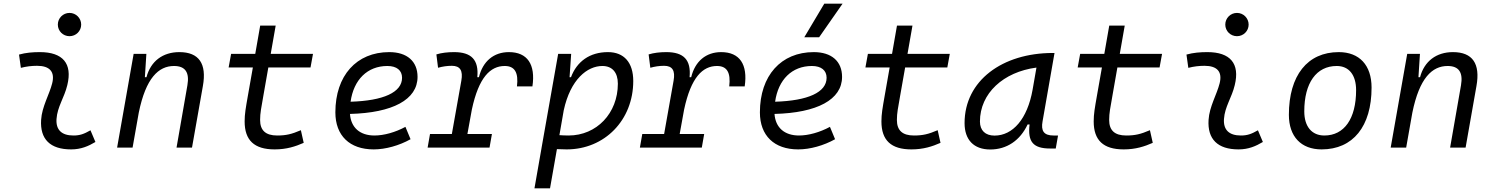

<svg xmlns="http://www.w3.org/2000/svg" viewBox="-20 -815 8243 1060"><path d="M479.5 -95.7C442.9 -74.7 420.4 -66.9 385.3 -66.9C320.3 -66.9 288.1 -98.1 292 -157.7C296.4 -225.6 335 -275.4 351.6 -345.2C380.9 -464.4 326.7 -527.3 200.2 -527.3C161.6 -527.3 123 -524.4 85 -513.7L95.2 -440.4C125 -448.2 154.8 -451.7 184.6 -451.7C254.9 -451.7 284.2 -418.5 268.1 -355C252.9 -293.9 211.4 -226.1 207 -153.3C200.2 -46.4 257.3 9.8 372.6 9.8C427.7 9.8 468.3 -8.3 506.8 -31.2ZM363.8 -615.2C399.4 -615.2 428.2 -643.6 428.2 -679.2C428.2 -714.8 399.4 -743.7 363.8 -743.7C328.1 -743.7 299.3 -714.8 299.3 -679.2C299.3 -643.6 328.1 -615.2 363.8 -615.2Z M626.5 0H711.9L746.1 -192.9C785.2 -384.8 855.5 -450.7 940.9 -450.7C1003.4 -450.7 1026.9 -414.6 1014.6 -344.2L954.6 0H1040L1100.1 -340.3C1122.1 -463.4 1078.6 -527.3 970.2 -527.3C878.4 -527.3 812 -477.1 788.6 -388.7H779.8L788.1 -517.6H717.8Z M1496.1 9.8C1562 9.8 1611.3 -6.3 1656.7 -26.4L1641.1 -96.2C1589.8 -74.2 1559.1 -66.9 1510.3 -66.9C1446.3 -66.9 1416 -95.2 1416 -152.8C1416 -191.4 1422.4 -219.7 1434.1 -287.1L1461.4 -442.4H1694.3L1708 -517.6H1474.6L1502 -673.8H1416.5L1389.2 -517.6H1255.9L1242.2 -442.4H1376L1348.6 -287.1C1336.4 -217.3 1330.6 -186 1330.6 -144.5C1330.6 -40.5 1383.8 9.8 1496.1 9.8Z M2047.4 -66.9C1966.8 -66.9 1917.5 -110.8 1912.1 -186C2147 -191.9 2285.2 -264.6 2285.2 -390.6C2285.2 -476.6 2227.1 -527.3 2128.9 -527.3C1948.2 -527.3 1831.5 -397.5 1831.5 -194.8C1831.5 -66.4 1910.2 9.8 2043 9.8C2108.4 9.8 2183.6 -11.2 2246.6 -46.4L2218.3 -114.7C2162.6 -84.5 2099.6 -66.9 2047.4 -66.9ZM1915.5 -253.4C1932.6 -375.5 2008.8 -450.7 2118.7 -450.7C2170.4 -450.7 2199.7 -426.3 2199.7 -385.7C2199.7 -305.2 2096.7 -258.8 1915.5 -253.4Z M2340.8 0H2682.6L2695.8 -75.2H2560.5L2585 -210C2623 -388.7 2687.5 -450.7 2766.6 -450.7C2822.3 -450.7 2843.3 -413.6 2834 -337.9H2919.4C2937.5 -459.5 2891.6 -527.3 2789.6 -527.3C2706.1 -527.3 2645.5 -477.1 2624 -388.7H2615.2C2624 -484.4 2583 -527.3 2486.8 -527.3C2450.7 -527.3 2418 -523.4 2389.2 -514.6L2398.4 -440.9C2422.9 -447.8 2448.2 -451.7 2474.6 -451.7C2520 -451.7 2537.1 -425.8 2526.9 -369.1L2474.6 -75.2H2354Z M3016.6 224.6 3054.7 8.3C3072.8 9.3 3090.3 9.8 3108.4 9.8C3318.4 9.8 3476.1 -152.3 3476.1 -367.7C3476.1 -469.7 3425.3 -527.3 3336.4 -527.3C3235.4 -527.3 3164.6 -475.1 3132.3 -388.7H3124.5L3133.3 -517.6H3061.5L2970.2 -1V-0.5C2970.2 -0.5 2970.2 -0.5 2970.2 -0.5L2930.7 224.6ZM3068.4 -68.8 3092.3 -206.1C3129.4 -377 3222.2 -450.7 3305.7 -450.7C3359.9 -450.7 3391.1 -415 3391.1 -353C3391.1 -189.9 3273.9 -66.9 3119.1 -66.9C3100.6 -66.9 3083.5 -67.9 3068.4 -68.8Z M3512.7 0H3854.5L3867.7 -75.2H3732.4L3756.8 -210C3794.9 -388.7 3859.4 -450.7 3938.5 -450.7C3994.1 -450.7 4015.1 -413.6 4005.9 -337.9H4091.3C4109.4 -459.5 4063.5 -527.3 3961.4 -527.3C3877.9 -527.3 3817.4 -477.1 3795.9 -388.7H3787.1C3795.9 -484.4 3754.9 -527.3 3658.7 -527.3C3622.6 -527.3 3589.8 -523.4 3561 -514.6L3570.3 -440.9C3594.7 -447.8 3620.1 -451.7 3646.5 -451.7C3691.9 -451.7 3709 -425.8 3698.7 -369.1L3646.5 -75.2H3525.9Z M4391.1 -66.9C4310.5 -66.9 4261.2 -110.8 4255.9 -186C4490.7 -191.9 4628.9 -264.6 4628.9 -390.6C4628.9 -476.6 4570.8 -527.3 4472.7 -527.3C4292 -527.3 4175.3 -397.5 4175.3 -194.8C4175.3 -66.4 4253.9 9.8 4386.7 9.8C4452.1 9.8 4527.3 -11.2 4590.3 -46.4L4562 -114.7C4506.3 -84.5 4443.4 -66.9 4391.1 -66.9ZM4259.3 -253.4C4276.4 -375.5 4352.5 -450.7 4462.4 -450.7C4514.2 -450.7 4543.5 -426.3 4543.5 -385.7C4543.5 -305.2 4440.4 -258.8 4259.3 -253.4ZM4420.4 -609.4H4502.4L4631.8 -794.9H4530.8Z M5011.7 9.8C5077.6 9.8 5127 -6.3 5172.4 -26.4L5156.7 -96.2C5105.5 -74.2 5074.7 -66.9 5025.9 -66.9C4961.9 -66.9 4931.6 -95.2 4931.6 -152.8C4931.6 -191.4 4938 -219.7 4949.7 -287.1L4977.1 -442.4H5210L5223.6 -517.6H4990.2L5017.6 -673.8H4932.1L4904.8 -517.6H4771.5L4757.8 -442.4H4891.6L4864.3 -287.1C4852.1 -217.3 4846.2 -186 4846.2 -144.5C4846.2 -40.5 4899.4 9.8 5011.7 9.8Z M5446.8 10.3C5538.6 10.3 5611.8 -39.6 5653.3 -127.9H5664.1C5652.8 -32.2 5683.6 4.9 5777.8 4.9H5808.6L5821.3 -66.9H5796.4C5742.7 -66.9 5726.1 -92.3 5735.8 -145L5801.8 -522.5H5792.5C5514.2 -522.5 5305.2 -370.1 5305.2 -135.3C5305.2 -43 5356.4 10.3 5446.8 10.3ZM5470.7 -66.4C5419.9 -66.4 5390.1 -94.7 5390.1 -144C5390.1 -299.8 5519.5 -418 5702.1 -441.9L5680.7 -319.3C5651.9 -157.7 5571.3 -66.4 5470.7 -66.4Z M6183.6 9.8C6249.5 9.8 6298.8 -6.3 6344.2 -26.4L6328.6 -96.2C6277.3 -74.2 6246.6 -66.9 6197.8 -66.9C6133.8 -66.9 6103.5 -95.2 6103.5 -152.8C6103.5 -191.4 6109.9 -219.7 6121.6 -287.1L6148.9 -442.4H6381.8L6395.5 -517.6H6162.1L6189.5 -673.8H6104L6076.7 -517.6H5943.4L5929.7 -442.4H6063.5L6036.1 -287.1C6023.9 -217.3 6018.1 -186 6018.1 -144.5C6018.1 -40.5 6071.3 9.8 6183.6 9.8Z M6924.8 -95.7C6888.2 -74.7 6865.7 -66.9 6830.6 -66.9C6765.6 -66.9 6733.4 -98.1 6737.3 -157.7C6741.7 -225.6 6780.3 -275.4 6796.9 -345.2C6826.2 -464.4 6772 -527.3 6645.5 -527.3C6606.9 -527.3 6568.4 -524.4 6530.3 -513.7L6540.5 -440.4C6570.3 -448.2 6600.1 -451.7 6629.9 -451.7C6700.2 -451.7 6729.5 -418.5 6713.4 -355C6698.2 -293.9 6656.7 -226.1 6652.3 -153.3C6645.5 -46.4 6702.6 9.8 6817.9 9.8C6873 9.8 6913.6 -8.3 6952.1 -31.2ZM6809.1 -615.2C6844.7 -615.2 6873.5 -643.6 6873.5 -679.2C6873.5 -714.8 6844.7 -743.7 6809.1 -743.7C6773.4 -743.7 6744.6 -714.8 6744.6 -679.2C6744.6 -643.6 6773.4 -615.2 6809.1 -615.2Z M7276.4 9.8C7449.7 9.8 7552.2 -117.2 7552.2 -331.5C7552.2 -455.1 7484.9 -527.3 7371.1 -527.3C7198.2 -527.3 7095.7 -398.4 7095.7 -181.2C7095.7 -61 7163.1 9.8 7276.4 9.8ZM7291.5 -66.9C7222.2 -66.9 7180.7 -116.2 7180.7 -200.2C7180.7 -357.4 7247.6 -450.7 7359.9 -450.7C7427.7 -450.7 7466.8 -400.9 7466.8 -317.4C7466.8 -159.7 7401.4 -66.9 7291.5 -66.9Z M7657.7 0H7743.2L7777.3 -192.9C7816.4 -384.8 7886.7 -450.7 7972.2 -450.7C8034.7 -450.7 8058.1 -414.6 8045.9 -344.2L7985.8 0H8071.3L8131.3 -340.3C8153.3 -463.4 8109.9 -527.3 8001.5 -527.3C7909.7 -527.3 7843.3 -477.1 7819.8 -388.7H7811L7819.3 -517.6H7749Z"/></svg>

Font: Cascadia Code PL SemiLight
Style: Italic
Weight: 350
Italic angle: -10°
Monospace: yes
Designer: Aaron Bell
Foundry: Saja Typeworks
Version: Version 2404.023